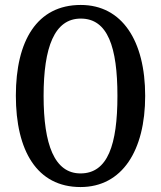

<svg xmlns="http://www.w3.org/2000/svg" viewBox="-20 -745 651 775"><path d="M305 10C473 10 566 -137 566 -358C566 -580 473 -725 306 -725C129 -725 44 -580 44 -359C44 -137 129 10 305 10ZM305 -45C200 -45 156 -161 156 -358C156 -555 200 -670 306 -670C415 -670 454 -555 454 -358C454 -161 415 -45 305 -45Z"/></svg>

Font: Noto Serif Armenian ExtraCondensed Medium
Style: Regular
Weight: 500
Width: 2
Designer: Monotype Design Team
Foundry: Monotype Imaging Inc.
Version: Version 2.008